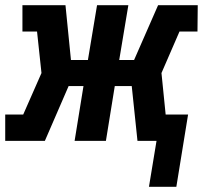

<svg xmlns="http://www.w3.org/2000/svg" viewBox="-27 -540 797 736"><path d="M544 176 573 0H500L478 -210H413L379 0H259L293 -210H236L145 0H-7V-101H62L132 -260L115 -419H59V-520H224L245 -310H310L345 -520H465L430 -310H487L579 -520H731L730 -419H661L592 -260L608 -101H694L649 176Z"/></svg>

Font: Iosevka Etoile
Style: Bold Italic
Weight: 700
Italic angle: -9°
Designer: Belleve Invis
Foundry: Belleve Invis
Version: Version 28.1.0; ttfautohint (v1.8.4)